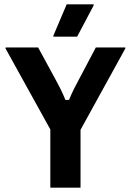

<svg xmlns="http://www.w3.org/2000/svg" viewBox="-20 -870 607 890"><path d="M227.5 -700H337.5L414.2 -845V-850H289.2L227.5 -705ZM213.3 0H353.3V-268.3L560.8 -645V-650H424.2L345 -500C330 -472.5 315 -444.2 300 -406.7H283.3C268.3 -444.2 253.3 -472.5 238.3 -500L156.7 -650H5.8V-645L213.3 -270Z"/></svg>

Font: Familjen Grotesk GF
Style: Bold
Weight: 700
Designer: Anders Wikstroem, Jonas Baeckman, Matilda Gysing, Kristian Moeller
Foundry: Familjen STHLM AB
Version: Version 2.000; Beta; Release 4; Build 6